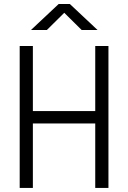

<svg xmlns="http://www.w3.org/2000/svg" viewBox="-20 -918 626 938"><path d="M445.3 0H509.8V-693.4H445.3V-375.5H140.6V-693.4H76.2V0H140.6V-314.9H445.3ZM131.3 -771.5H209L293.9 -855.5L378.9 -771.5H456.5L321.3 -898.4H266.6Z"/></svg>

Font: Cascadia Mono Light
Style: Regular
Weight: 300
Monospace: yes
Designer: Aaron Bell
Foundry: Saja Typeworks
Version: Version 2404.023